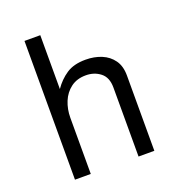

<svg xmlns="http://www.w3.org/2000/svg" viewBox="-132 -838 881 948"><g transform="rotate(-20 309.0 -364.5)"><path d="M101 0V-729H184V-446Q212 -487 251 -513Q290 -539 352 -539Q398 -539 435.5 -523.5Q473 -508 495.5 -476.5Q518 -445 518 -396V0H435V-363Q435 -416 403 -441Q371 -466 327 -466Q280 -466 248 -442Q216 -418 200 -379Q184 -340 184 -295V0Z"/></g></svg>

Font: Fragment Mono SC
Style: Regular
Weight: 400
Monospace: yes
Designer: Wei Huang based on Nimbus Sans by URW Studio, based on Helvetica by Max Miedinger.
Foundry: Wei Huang
Version: Version 1.012; ttfautohint (v1.8.4.7-5d5b)